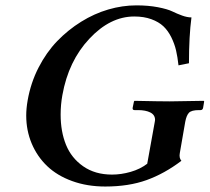

<svg xmlns="http://www.w3.org/2000/svg" viewBox="-20 -678 773 708"><path d="M663.1 -229 643.1 -113.8Q639.6 -95.7 648.9 -85Q586.4 -37.6 520.5 -13.9Q454.6 9.8 368.2 9.8Q301.3 9.8 246.1 -10.3Q190.9 -30.3 154.1 -65.4Q117.2 -100.6 96.9 -148.7Q76.7 -196.8 76.7 -252Q76.7 -277.8 82 -308.1Q93.3 -372.6 122.1 -428.7Q150.9 -484.9 190.9 -526.4Q231 -567.9 279.3 -597.9Q327.6 -627.9 379.6 -643.1Q431.6 -658.2 482.9 -658.2Q526.9 -658.2 562.3 -651.4Q597.7 -644.5 615.2 -636Q632.8 -627.4 651.6 -620.6Q670.4 -613.8 686 -613.8Q676.8 -544.9 676.8 -444.8L638.2 -437Q634.8 -467.8 629.2 -492.2Q623.5 -516.6 611.6 -540.8Q599.6 -564.9 582.5 -581.1Q565.4 -597.2 538.1 -607.2Q510.7 -617.2 475.1 -617.2Q386.2 -617.2 309.6 -535.2Q232.4 -453.1 210 -327.1Q203.6 -292 203.6 -255.4Q203.6 -192.9 223.4 -144Q243.2 -95.2 286.9 -64.7Q330.6 -34.2 393.1 -34.2Q426.8 -34.2 461.7 -44.2Q496.6 -54.2 522.9 -74.2L550.8 -229Q551.8 -233.9 551.8 -235.8Q551.8 -254.4 534.4 -263.2Q517.1 -272 488.8 -272H476.1Q467.8 -272 469.2 -280.8L474.1 -304.2L476.1 -306.2Q568.8 -304.2 606 -304.2L731 -306.2L732.9 -304.2L729 -280.8Q727.5 -272 719.2 -272H713.9Q686 -272 676.8 -262.2Q667.5 -252.4 663.1 -229Z"/></svg>

Font: Linux Libertine G
Style: Bold Italic
Weight: 700
Italic angle: -11.5°
Designer: Philipp H. Poll
Foundry: Philipp H. Poll
Version: Version 4.1.0